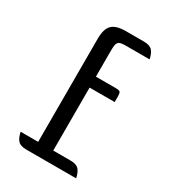

<svg xmlns="http://www.w3.org/2000/svg" viewBox="-173 -791 788 882"><g transform="rotate(30 221.5 -350.0)"><path d="M217 -58H308Q340 -58 353 -43.5Q366 -29 372 0H108Q76 0 63 -14.5Q50 -29 44 -58H137V-605Q137 -657 158.5 -678.5Q180 -700 232 -700H327Q359 -700 372 -685.5Q385 -671 391 -642H264Q249 -642 239.5 -640Q230 -638 225 -632Q220 -626 218.5 -615Q217 -604 217 -585V-450H325Q341 -450 345.5 -444.5Q350 -439 350 -423V-392H217Z"/></g></svg>

Font: Rationale
Style: Regular
Weight: 400
Designer: Cyreal (www.cyreal.org)
Foundry: Cyreal (www.cyreal.org)
Version: Version 1.011